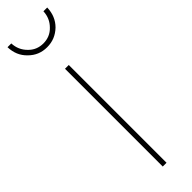

<svg xmlns="http://www.w3.org/2000/svg" viewBox="-263 -722 718 718"><g transform="rotate(-45 96.0 -363.0)"><path d="M86 -517V0H106V-517ZM37 -666C21 -682 12 -702 11 -726H-9C-8 -696 2 -671 23 -651C43 -631 67 -621 96 -621C125 -621 149 -631 170 -651C190 -671 200 -696 201 -726H181C180 -702 171 -682 155 -666C139 -649 119 -641 96 -641C73 -641 53 -649 37 -666Z"/></g></svg>

Font: Argentum Sans Thin
Style: Regular
Weight: 250
Designer: Julieta Ulanovsky
Foundry: Julieta Ulanovsky
Version: Version 5.001;February 15, 2019;FontCreator 11.5.0.2425 64-b